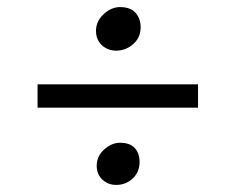

<svg xmlns="http://www.w3.org/2000/svg" viewBox="-20 -662 664 542"><path d="M377 -585Q377 -556 356 -537.5Q335 -519 308 -519Q284 -519 267.5 -534.5Q251 -550 251 -575Q251 -602 272.5 -622Q294 -642 319 -642Q348 -642 362.5 -626Q377 -610 377 -585ZM539 -358H86V-424H539ZM374 -205Q374 -176 354.5 -158Q335 -140 308 -140Q285 -140 269 -155Q253 -170 253 -194Q253 -221 274 -240Q295 -259 319 -259Q347 -259 360.5 -244Q374 -229 374 -205Z"/></svg>

Font: Grenzecho Serif
Style: Serif-Regular
Weight: 400
Designer: Dan Reynolds
Foundry: Dan Reynolds
Version: Version 1.001; ttfautohint (v1.1) -l 5 -r 5 -G 72 -x 0 -D la